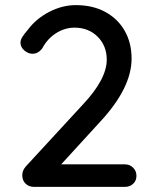

<svg xmlns="http://www.w3.org/2000/svg" viewBox="-20 -730 589 750"><path d="M513 -43Q513 -24 500 -12Q487 0 468 0H113Q93 0 80 -12.5Q67 -25 67 -46Q67 -64 81 -80L304 -322Q397 -421 397 -497Q397 -551 361.5 -586.5Q326 -622 271 -622Q234 -622 200 -601Q166 -580 145 -541Q129 -520 107 -520Q90 -520 75 -533Q60 -546 60 -563Q60 -574 67.5 -586Q75 -598 89 -614Q122 -658 173 -684Q224 -710 276 -710Q343 -710 392 -683Q441 -656 467.5 -609Q494 -562 494 -501Q494 -386 370 -253L219 -88H468Q487 -88 500 -75Q513 -62 513 -43Z"/></svg>

Font: Quicksand Medium
Style: Regular
Weight: 500
Designer: Andrew Paglinawan
Foundry: Andrew Paglinawan
Version: Version 3.000